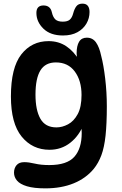

<svg xmlns="http://www.w3.org/2000/svg" viewBox="-20 -839 668 1055"><path d="M252 -16Q158 -16 99 -88.5Q40 -161 40 -309Q40 -467 97 -540Q154 -613 247 -613Q302 -613 344 -585Q386 -557 416 -506L408 -492Q405 -506 403 -522Q401 -538 401 -546Q401 -587 414.5 -609.5Q428 -632 457 -632Q489 -632 507.5 -606Q526 -580 536 -532Q549 -483 558 -407.5Q567 -332 567 -255Q567 -159 560 -94Q553 -29 537 14Q521 57 495 89Q452 141 384.5 168.5Q317 196 229 196Q166 196 128 184.5Q90 173 73.5 153.5Q57 134 57 110Q57 85 71 68.5Q85 52 113 52Q138 52 171.5 60Q205 68 251 68Q348 68 388.5 22.5Q429 -23 429 -108Q429 -131 426 -162L440 -157Q415 -93 366 -54.5Q317 -16 252 -16ZM290 -139Q322 -139 354 -156Q386 -173 407 -212Q428 -251 428 -317Q428 -396 391 -446Q354 -496 287 -496Q229 -496 202 -452Q175 -408 175 -319Q175 -234 202 -186.5Q229 -139 290 -139ZM326 -644Q257 -644 218.5 -681.5Q180 -719 180 -768Q180 -809 219 -809Q257 -809 265 -771Q271 -745 284 -732.5Q297 -720 325 -720Q351 -720 363.5 -731Q376 -742 382 -765Q389 -791 400 -805Q411 -819 433 -819Q453 -819 462.5 -807Q472 -795 472 -773Q472 -739 455 -709.5Q438 -680 405.5 -662Q373 -644 326 -644Z"/></svg>

Font: DynaPuff
Style: Regular
Weight: 400
Designer: Toshi Omagari, Jennifer Daniel
Foundry: Google Fonts
Version: Version 2.000